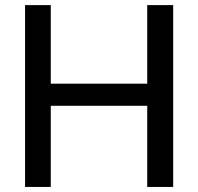

<svg xmlns="http://www.w3.org/2000/svg" viewBox="-20 -739 784 759"><path d="M180.7 0V-320.8H562V0H664.6V-718.8H562V-408.2H180.7V-718.8H79.1V0Z"/></svg>

Font: Winston
Style: Regular
Weight: 400
Designer: Vernon Adams, Kim Jin-seong, David Berlow, Cristiano Sobral
Foundry: The Winston Project Authors
Version: Version 3.004